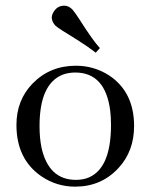

<svg xmlns="http://www.w3.org/2000/svg" viewBox="-20 -661 541 690"><path d="M122.1 -208C122.1 -180 124.3 -154.6 128.9 -131.8C145.8 -53.7 187.2 -14.6 252.9 -14.6C265.3 -14.6 277.3 -16.3 289.1 -19.5C349 -38.4 378.9 -102.5 378.9 -211.9C378.9 -230.8 377.9 -248 376 -263.7C364.3 -354.8 322.3 -400.4 250 -400.4C234.4 -400.4 219.4 -397.8 205.1 -392.6C149.7 -370.4 122.1 -308.9 122.1 -208ZM252.9 -424.8C295.9 -424.8 335.3 -413.4 371.1 -390.6C431.6 -350.9 461.9 -290 461.9 -208C461.9 -147.5 443 -97 405.3 -56.6C364.3 -12.4 312.5 9.8 250 9.8C205.7 9.8 165.4 -2.6 128.9 -27.3C69 -68.4 39.1 -129.9 39.1 -211.9C39.1 -271.2 58.3 -320.6 96.7 -360.4C138.3 -403.3 190.4 -424.8 252.9 -424.8ZM338.9 -488.3 324.2 -471.7C306.6 -485.4 284.5 -500.7 257.8 -517.6C211.6 -545.6 185.2 -562.8 178.7 -569.3C170.9 -577.8 166.7 -586.9 166 -596.7C166 -603.2 167.6 -609.4 170.9 -615.2C180 -632.2 193.4 -640.6 210.9 -640.6C220.7 -640.6 230.1 -636.4 239.3 -627.9C245.1 -621.4 253.6 -609.7 264.6 -592.8C297.2 -541.3 321.9 -506.5 338.9 -488.3Z"/></svg>

Font: Abhaya Libre
Style: Regular
Weight: 400
Designer: Pushpananda Ekanayake, Sol Matas, Pathum Egodawatta
Foundry: Mooniak
Version: Version 1.041; ; ttfautohint (v1.5)